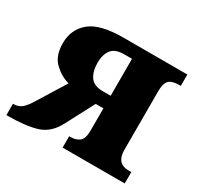

<svg xmlns="http://www.w3.org/2000/svg" viewBox="-124 -677 842 819"><g transform="rotate(30 297.0 -268.0)"><path d="M-3 0Q92 0 146 -17Q200 -34 231 -95L303 -232H341V-123Q341 -83 324.5 -69.5Q308 -56 282 -56H274V0H580V-56H567Q507 -56 507 -123V-415Q507 -450 521 -465Q535 -480 571 -480H579V-536H265Q149 -536 100.5 -495Q52 -454 52 -387Q52 -324 86 -292Q120 -260 159 -250L76 -116Q57 -84 40.5 -70Q24 -56 -1 -56H-3ZM302 -294Q258 -294 240 -320Q222 -346 222 -389Q222 -428 240 -452Q258 -476 302 -476H341V-294Z"/></g></svg>

Font: Noto Serif SemiCondensed Extra
Style: Regular
Weight: 800
Width: 4
Designer: Monotype Design Team
Foundry: Monotype Imaging Inc.
Version: Version 1.002